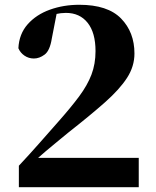

<svg xmlns="http://www.w3.org/2000/svg" viewBox="-20 -784 653 804"><path d="M59 0V-90Q103 -137 144 -183.5Q185 -230 222 -272Q277 -334 311.5 -380.5Q346 -427 363 -471.5Q380 -516 380 -570Q380 -647 347 -688.5Q314 -730 256 -730Q235 -730 213 -725Q191 -720 168 -709L218 -731L197 -623Q189 -572 167 -555.5Q145 -539 122 -539Q100 -539 82.5 -551Q65 -563 57 -582Q60 -642 96 -682.5Q132 -723 189 -743.5Q246 -764 312 -764Q431 -764 487 -706.5Q543 -649 543 -560Q543 -506 512 -458Q481 -410 419.5 -355.5Q358 -301 265 -228Q247 -213 223 -193.5Q199 -174 172.5 -151.5Q146 -129 119 -105L131 -143V-123H561V0Z"/></svg>

Font: Noto Serif SC ExtraLight Black
Style: Regular
Weight: 900
Version: Version 2.002-H1;hotconv 1.1.0;makeotfexe 2.6.0